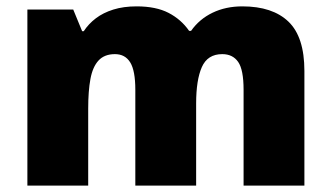

<svg xmlns="http://www.w3.org/2000/svg" viewBox="-20 -583 1040 603"><path d="M66 0V-553H210L238 -485H243Q258 -508 281 -525.5Q304 -543 336 -553Q368 -563 409 -563Q470 -563 509.5 -542.5Q549 -522 574 -486H580Q606 -523 647.5 -543Q689 -563 741 -563Q836 -563 886 -515Q936 -467 936 -360V0H745V-301Q745 -364 728 -388.5Q711 -413 678 -413Q632 -413 614 -372.5Q596 -332 596 -258V0H405V-301Q405 -361 389 -387Q373 -413 341 -413Q308 -413 289.5 -393Q271 -373 264 -335Q257 -297 257 -242V0Z"/></svg>

Font: Noto Sans Symbols Black
Style: Regular
Weight: 900
Version: Version 2.002